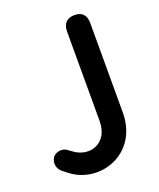

<svg xmlns="http://www.w3.org/2000/svg" viewBox="-130 -758 709 855"><g transform="rotate(-20 224.0 -331.0)"><path d="M39 -42 61 -25C180 66 380 1 380 -196V-620C380 -657 361 -677 326 -677C290 -677 270 -657 270 -620V-196C270 -89 177 -61 112 -108L90 -124C70 -138 39 -133 25 -114C10 -93 13 -61 39 -42Z"/></g></svg>

Font: SN Pro Medium
Style: Regular
Weight: 500
Designer: Tobias Whetton
Foundry: Supernotes
Version: Version 1.003;Glyphs 3.3 (3324)